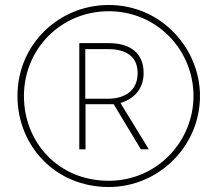

<svg xmlns="http://www.w3.org/2000/svg" viewBox="-20 -742 872 770"><path d="M416 8C617 8 782 -156 782 -357C782 -546 629 -722 416 -722C217 -722 50 -565 50 -357C50 -157 202 8 416 8ZM416 -17C213 -17 76 -172 76 -357C76 -546 225 -697 416 -697C611 -697 756 -540 756 -357C756 -176 611 -17 416 -17ZM298 -143H323V-324H436L545 -143H577L463 -329C516 -345 556 -384 556 -449C556 -533 498 -569 416 -569H298ZM412 -346H322V-545H414C483 -545 532 -517 532 -449C532 -377 479 -346 412 -346Z"/></svg>

Font: Noto Sans Thai Looped Thin
Style: Regular
Weight: 100
Designer: Sasikarn Vongin, Ben Mitchell
Foundry: The Fontpad Ltd
Version: Version 1.001